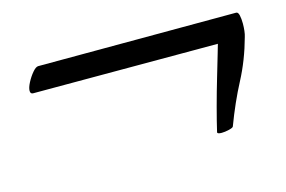

<svg xmlns="http://www.w3.org/2000/svg" viewBox="-50 -389 700 470"><g transform="rotate(-15 300.0 -154.5)"><path d="M452 -21Q458 -47 467.5 -82.5Q477 -118 487 -151.5Q497 -185 503.5 -207.5Q510 -230 510 -230H42Q35 -230 35 -238Q35 -246 41.5 -258.5Q48 -271 56.5 -281Q65 -291 71 -291L573 -292Q578 -292 580 -283Q582 -274 582 -262Q582 -253 581 -244Q580 -235 578 -229Q563 -174 538.5 -127.5Q514 -81 493 -25Q492 -22 481.5 -19.5Q471 -17 463 -17Q452 -17 452 -21Z"/></g></svg>

Font: Grechen Fuemen
Style: Regular
Weight: 400
Designer: Robert E. Leuschke
Foundry: Robert E. Leuschke
Version: Version 1.010; ttfautohint (v1.8.3)